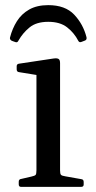

<svg xmlns="http://www.w3.org/2000/svg" viewBox="-20 -728 373 748"><path d="M168 -708Q234 -708 269 -671Q304 -634 317 -583Q319 -573 311 -570L298 -565Q289 -561 285 -569Q269 -600 241.5 -621.5Q214 -643 168 -643Q122 -643 95.5 -621.5Q69 -600 52 -570Q48 -561 40 -564L26 -569Q17 -574 19 -582Q28 -617 46 -645.5Q64 -674 94 -691Q124 -708 168 -708ZM122 0V-317H214V0ZM62 0Q53 0 53 -10V-20Q53 -30 63 -31L102 -40Q116 -43 119 -47Q122 -51 122 -65V-180H214V-64Q214 -51 217.5 -47Q221 -43 235 -41L297 -30Q306 -29 306 -19V-9Q306 0 296 0ZM122 -317V-463L140 -433L54 -447Q45 -448 45 -458V-470Q45 -479 55 -480L188 -500Q202 -502 208 -498.5Q214 -495 214 -482V-317Z"/></svg>

Font: Hahmlet
Style: Regular
Weight: 400
Designer: Minjoo Ham & Mark Frömberg
Foundry: hypertype
Version: Version 1.001; ttfautohint (v1.8.3)